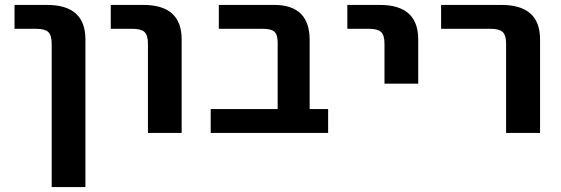

<svg xmlns="http://www.w3.org/2000/svg" viewBox="-20 -540 2278 780"><path d="M39 -423V-520H171Q327 -520 327 -380V220H190V-363Q190 -397 176 -410Q162 -423 127 -423Z M430 -423V-520H562Q718 -520 718 -380V0H581V-363Q581 -397 567 -410Q553 -423 518 -423Z M1108 -367Q1108 -399 1095 -411Q1082 -423 1049 -423H869V-520H1094Q1238 -520 1238 -377V-97H1313V0H836V-97H1108Z M1391 -423V-520H1523Q1679 -520 1679 -380V-200H1542V-363Q1542 -397 1528 -410Q1514 -423 1479 -423Z M1772 -423V-520H2017Q2174 -520 2174 -380V0H2036V-363Q2036 -397 2022 -410Q2008 -423 1973 -423Z"/></svg>

Font: Mplus 1p Bold
Style: Bold
Weight: 700
Version: Version 1.061